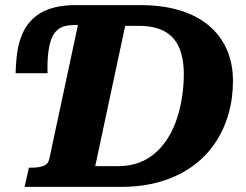

<svg xmlns="http://www.w3.org/2000/svg" viewBox="-20 -730 960 750"><path d="M522 -629H469L352 -81H441Q487 -81 524 -95Q561 -109 589.5 -135Q618 -161 638.5 -195Q659 -229 672 -269.5Q685 -310 691.5 -353.5Q698 -397 698 -440Q698 -502 679.5 -544.5Q661 -587 622 -608Q583 -629 522 -629ZM291 -663 295 -632H267Q233 -632 213 -619.5Q193 -607 182.5 -582Q172 -557 168 -519Q166 -499 165.5 -477.5Q165 -456 166 -444H41Q41 -452 42 -470.5Q43 -489 45 -507Q52 -576 79.5 -621Q107 -666 155.5 -688Q204 -710 274 -710H528Q612 -710 679 -690.5Q746 -671 793 -632.5Q840 -594 865 -539Q890 -484 890 -413Q890 -345 872 -283Q854 -221 819 -169.5Q784 -118 731 -80Q678 -42 608.5 -21Q539 0 452 0H76L93 -75H105Q131 -75 150 -82Q169 -89 173 -111Z"/></svg>

Font: Roboto Serif
Style: Bold Italic
Weight: 700
Italic angle: -10°
Designer: Greg Gazdowicz
Foundry: Commercial Type
Version: Version 1.008